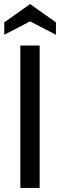

<svg xmlns="http://www.w3.org/2000/svg" viewBox="-20 -924 295 944"><path d="M80 -700H175V0H80ZM255 -814V-753L128 -819L1 -753V-814L128 -904Z"/></svg>

Font: Cabin
Style: Regular
Weight: 400
Designer: Pablo Impallari
Foundry: Pablo Impallari. http://www.impallari.com Igino Marini. http://www.ikern.com
Version: Version 2.001